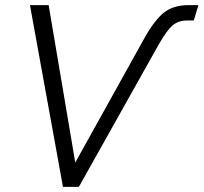

<svg xmlns="http://www.w3.org/2000/svg" viewBox="-20 -730 795 750"><path d="M226 0 97 -710H170L274 -95L548 -588Q588 -657 624 -683.5Q660 -710 716 -710H755L737 -650H711Q677 -650 654.5 -631Q632 -612 601 -558L288 0Z"/></svg>

Font: Raleway-v4020
Style: Italic
Weight: 400
Italic angle: -12°
Designer: Matt McInerney, Pablo Impallari, Rodrigo Fuenzalida
Foundry: Matt McInerney, Pablo Impallari, Rodrigo Fuenzalida
Version: Version 4.020;PS 004.020;hotconv 1.0.88;makeotf.lib2.5.64775